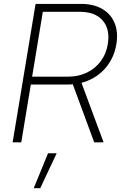

<svg xmlns="http://www.w3.org/2000/svg" viewBox="-20 -748 649 1009"><path d="M46.4 0 167 -727.5H404.8Q472.2 -727.5 517.6 -700.9Q563 -674.3 582.5 -626.5Q602.1 -578.6 591.3 -514.6Q580.6 -451.7 545.2 -404.1Q509.8 -356.4 455.3 -330.1Q400.9 -303.7 334 -303.7H121.1L128.4 -345.2H338.4Q392.6 -345.2 436.5 -366.5Q480.5 -387.7 509.3 -426Q538.1 -464.4 546.4 -515.6Q559.6 -593.8 520 -639.9Q480.5 -686 399.4 -686H205.1L91.8 0ZM475.1 0 353.5 -329.6H401.9L524.4 0ZM157.2 241.2 232.4 57.6H277.8L191.4 241.2Z"/></svg>

Font: Inter 24pt ExtraLight
Style: Italic
Weight: 250
Italic angle: -9.3988°
Version: Version 4.001;git-66647c0bb